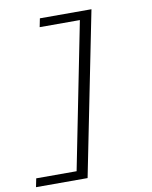

<svg xmlns="http://www.w3.org/2000/svg" viewBox="-93 -777 787 997"><g transform="rotate(-10 300.0 -278.0)"><path d="M15 152 24 107H237L390 -663H178L187 -708H459L287 152Z"/></g></svg>

Font: Source Code Pro
Style: Italic
Weight: 400
Italic angle: -11°
Monospace: yes
Designer: Paul D. Hunt, Teo Tuominen
Foundry: Adobe Systems Incorporated
Version: Version 1.050;PS 1.000;hotconv 16.6.51;makeotf.lib2.5.65220